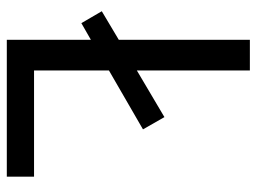

<svg xmlns="http://www.w3.org/2000/svg" viewBox="-115 -639 754 564"><g transform="rotate(90 262.0 -357.0)"><path d="M97 0V-247L48 -219L13 -279L97 -329V-714H187V-382L324 -463L360 -400L187 -300V-80H499V0Z"/></g></svg>

Font: Noto Sans Hatran
Style: Regular
Weight: 400
Designer: Monotype Design Team
Foundry: Monotype Imaging Inc.
Version: Version 2.001; ttfautohint (v1.8.4.7-5d5b)